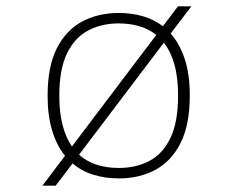

<svg xmlns="http://www.w3.org/2000/svg" viewBox="-20 -553 750 607"><path d="M355.5 11Q312.5 11 275.2 -0.5Q238 -12 209.5 -36.5L156 34H114L185.5 -60.5Q159.5 -92.5 145 -139.8Q130.5 -187 130.5 -251Q130.5 -343 159.8 -400.5Q189 -458 239.8 -485Q290.5 -512 355.5 -512Q396 -512 431.5 -501.8Q467 -491.5 495 -470L542.5 -533H585L519.5 -447Q548 -415 564 -366.5Q580 -318 580 -251Q580 -159 551 -101.2Q522 -43.5 471.5 -16.2Q421 11 355.5 11ZM167.5 -251Q167.5 -197 178 -157Q188.5 -117 207.5 -90L474 -442.5Q450.5 -461.5 420.2 -470.2Q390 -479 355.5 -479Q301 -479 258.5 -456.5Q216 -434 191.8 -384Q167.5 -334 167.5 -251ZM355.5 -22Q410.5 -22 452.8 -44.5Q495 -67 519 -117.2Q543 -167.5 543 -251Q543 -308.5 531.2 -349.8Q519.5 -391 498 -418L230 -64Q254.5 -42 286.2 -32Q318 -22 355.5 -22Z"/></svg>

Font: League Mono Thin
Style: Regular
Weight: 100
Width: 6
Designer: Tyler Finck
Foundry: The League of Moveable Type / Tyler Finck
Version: Version 2.300;RELEASE